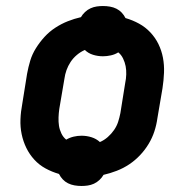

<svg xmlns="http://www.w3.org/2000/svg" viewBox="-20 -579 640 638"><path d="M251 39Q239 39 227.5 37Q216 35 206 30Q196 25 188.5 17Q181 9 176 -1Q152 -8 131 -19.5Q110 -31 94 -48.5Q78 -66 67.5 -87.5Q57 -109 52 -133Q47 -157 48 -182.5Q49 -208 54 -234L70 -334Q74 -356 80.5 -377.5Q87 -399 99.5 -419Q112 -439 128 -456.5Q144 -474 164 -487Q184 -500 205.5 -508.5Q227 -517 249 -522Q254 -531 262.5 -539Q271 -547 281 -551.5Q291 -556 301.5 -557.5Q312 -559 322 -559Q334 -559 345.5 -557Q357 -555 367 -550Q377 -545 384.5 -537Q392 -529 397 -519Q421 -512 442 -500.5Q463 -489 479.5 -471.5Q496 -454 506.5 -432.5Q517 -411 521.5 -387Q526 -363 525 -337.5Q524 -312 520 -286L503 -186Q500 -164 493 -142.5Q486 -121 474 -101Q462 -81 445.5 -63.5Q429 -46 409.5 -33Q390 -20 368 -11.5Q346 -3 324 2Q319 11 310.5 19Q302 27 292 31.5Q282 36 271.5 37.5Q261 39 251 39ZM312 -107Q326 -113 338 -123.5Q350 -134 359 -147Q368 -160 372.5 -174Q377 -188 380 -203L396 -303Q399 -317 399.5 -331.5Q400 -346 397.5 -359Q395 -372 389 -384.5Q383 -397 373 -405Q362 -398 348.5 -395Q335 -392 322 -392Q305 -392 289 -397Q273 -402 262 -413Q248 -407 235.5 -396.5Q223 -386 214.5 -373Q206 -360 201 -346Q196 -332 194 -317L177 -217Q175 -203 174.5 -188.5Q174 -174 176 -161Q178 -148 184 -135.5Q190 -123 200 -115Q212 -122 225 -125Q238 -128 251 -128Q268 -128 284 -123Q300 -118 312 -107Z"/></svg>

Font: Iosevka SS04 XBd Ex
Style: Italic
Weight: 800
Width: 7
Italic angle: -9°
Monospace: yes
Designer: Belleve Invis
Foundry: Belleve Invis
Version: Version 19.0.0; ttfautohint (v1.8.4)